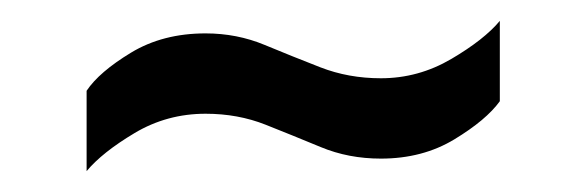

<svg xmlns="http://www.w3.org/2000/svg" viewBox="-20 -394 561 184"><path d="M63 -230V-307Q75 -325 105.5 -343.5Q136 -362 177 -362Q207 -362 233.5 -351Q260 -340 287 -329.5Q314 -319 345 -319Q381 -319 412.5 -337.5Q444 -356 459 -374V-297Q446 -279 415.5 -260.5Q385 -242 345 -242Q314 -242 287.5 -253Q261 -264 234.5 -274.5Q208 -285 177 -285Q140 -285 109 -266.5Q78 -248 63 -230Z"/></svg>

Font: Archivo Condensed
Style: Regular
Weight: 400
Width: 3
Designer: Hector Gatti
Foundry: Omnibus-Type
Version: Version 2.001; ttfautohint (v1.8.3)